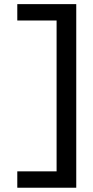

<svg xmlns="http://www.w3.org/2000/svg" viewBox="-20 -797 446 916"><path d="M343.8 98.6H62.5V20.5H250V-699.2H62.5V-777.3H343.8Z"/></svg>

Font: Michroma
Style: Regular
Weight: 400
Designer: Vernon Adams
Foundry: Vernon Adams
Version: Version 1.100; ttfautohint (v1.8.4.7-5d5b);gftools[0.9.29]